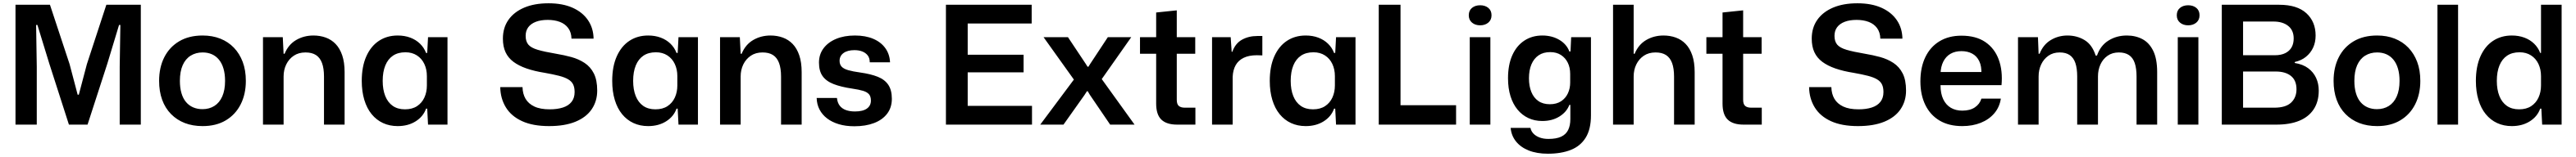

<svg xmlns="http://www.w3.org/2000/svg" viewBox="-20 -758 15623 955"><path d="M74 0V-729H283L402 -368L451 -182H458L507 -368L625 -729H834V0H706V-353L710 -606H702L631 -371L511 0H398L279 -371L207 -606H199L203 -353V0Z M1209 9Q1149 9 1101 -9.5Q1053 -28 1017.5 -64Q982 -100 963.5 -151Q945 -202 945 -266Q945 -348 976.5 -410Q1008 -472 1067 -507Q1126 -542 1209 -542Q1268 -542 1316 -523Q1364 -504 1398.5 -468Q1433 -432 1452 -381.5Q1471 -331 1471 -266Q1471 -185 1439.5 -123Q1408 -61 1349.5 -26Q1291 9 1209 9ZM1208 -94Q1249 -94 1280 -113.5Q1311 -133 1328 -171.5Q1345 -210 1345 -266Q1345 -308 1335.5 -340.5Q1326 -373 1308 -395Q1290 -417 1265 -428Q1240 -439 1209 -439Q1168 -439 1136.5 -419.5Q1105 -400 1088 -361.5Q1071 -323 1071 -266Q1071 -224 1080.5 -191.5Q1090 -159 1108 -137.5Q1126 -116 1151.5 -105Q1177 -94 1208 -94Z M1575 0V-532H1695L1700 -431H1706Q1729 -487 1776 -514.5Q1823 -542 1881 -542Q1921 -542 1955.5 -529.5Q1990 -517 2015.5 -490.5Q2041 -464 2055.5 -421.5Q2070 -379 2070 -319V0H1945V-292Q1945 -342 1933 -374.5Q1921 -407 1896.5 -423Q1872 -439 1833 -439Q1791 -439 1761.5 -419Q1732 -399 1716 -366Q1700 -333 1700 -293V0Z M2392 9Q2343 9 2303 -9.5Q2263 -28 2234 -63.5Q2205 -99 2189.5 -150.5Q2174 -202 2174 -266Q2174 -353 2201.5 -415Q2229 -477 2278 -509.5Q2327 -542 2392 -542Q2434 -542 2468.5 -529Q2503 -516 2527.5 -492Q2552 -468 2564 -436H2571L2576 -532H2694V0H2576L2571 -97H2564Q2547 -49 2501 -20Q2455 9 2392 9ZM2436 -93Q2480 -93 2509.5 -112.5Q2539 -132 2554 -165Q2569 -198 2569 -238V-295Q2569 -336 2553.5 -369Q2538 -402 2508.5 -421Q2479 -440 2439 -440Q2394 -440 2363.5 -419.5Q2333 -399 2317 -360Q2301 -321 2301 -266Q2301 -213 2316.5 -174Q2332 -135 2362 -114Q2392 -93 2436 -93Z M3310 9Q3212 9 3146.5 -21Q3081 -51 3048 -105Q3015 -159 3014 -228H3149Q3150 -187 3167.5 -157Q3185 -127 3221 -110Q3257 -93 3314 -93Q3360 -93 3394 -104Q3428 -115 3446.5 -138.5Q3465 -162 3465 -198Q3465 -226 3456 -244.5Q3447 -263 3426 -275.5Q3405 -288 3370 -297Q3335 -306 3284 -315Q3221 -325 3173.5 -341.5Q3126 -358 3094 -382Q3062 -406 3046 -440.5Q3030 -475 3030 -523Q3030 -589 3063.5 -637Q3097 -685 3159 -711.5Q3221 -738 3307 -738Q3392 -738 3452.5 -711Q3513 -684 3546 -635.5Q3579 -587 3580 -523H3446Q3445 -562 3426 -587.5Q3407 -613 3375 -625Q3343 -637 3302 -637Q3260 -637 3230 -625.5Q3200 -614 3184 -592.5Q3168 -571 3168 -540Q3168 -506 3184.5 -486.5Q3201 -467 3241.5 -455Q3282 -443 3353 -431Q3401 -423 3445 -411Q3489 -399 3525 -375.5Q3561 -352 3581.5 -311.5Q3602 -271 3602 -207Q3602 -143 3569 -94Q3536 -45 3471 -18Q3406 9 3310 9Z M3911 9Q3862 9 3822 -9.5Q3782 -28 3753 -63.5Q3724 -99 3708.5 -150.5Q3693 -202 3693 -266Q3693 -353 3720.5 -415Q3748 -477 3797 -509.5Q3846 -542 3911 -542Q3953 -542 3987.5 -529Q4022 -516 4046.5 -492Q4071 -468 4083 -436H4090L4095 -532H4213V0H4095L4090 -97H4083Q4066 -49 4020 -20Q3974 9 3911 9ZM3955 -93Q3999 -93 4028.5 -112.5Q4058 -132 4073 -165Q4088 -198 4088 -238V-295Q4088 -336 4072.5 -369Q4057 -402 4027.5 -421Q3998 -440 3958 -440Q3913 -440 3882.5 -419.5Q3852 -399 3836 -360Q3820 -321 3820 -266Q3820 -213 3835.5 -174Q3851 -135 3881 -114Q3911 -93 3955 -93Z M4347 0V-532H4467L4472 -431H4478Q4501 -487 4548 -514.5Q4595 -542 4653 -542Q4693 -542 4727.5 -529.5Q4762 -517 4787.5 -490.5Q4813 -464 4827.5 -421.5Q4842 -379 4842 -319V0H4717V-292Q4717 -342 4705 -374.5Q4693 -407 4668.5 -423Q4644 -439 4605 -439Q4563 -439 4533.5 -419Q4504 -399 4488 -366Q4472 -333 4472 -293V0Z M5162 10Q5109 10 5067.5 -2.5Q5026 -15 4996.5 -37.5Q4967 -60 4950.5 -91.5Q4934 -123 4933 -162H5056Q5059 -133 5073 -115Q5087 -97 5110.5 -88.5Q5134 -80 5165 -80Q5213 -80 5237.5 -97.5Q5262 -115 5262 -146Q5262 -171 5250.5 -184.5Q5239 -198 5214.5 -205.5Q5190 -213 5149 -219Q5081 -229 5036 -246.5Q4991 -264 4969 -295Q4947 -326 4947 -377Q4947 -427 4974.5 -464Q5002 -501 5051 -521.5Q5100 -542 5165 -542Q5229 -542 5276 -522Q5323 -502 5349.5 -465Q5376 -428 5378 -379H5255Q5255 -405 5242.5 -421Q5230 -437 5209.5 -445Q5189 -453 5162 -453Q5120 -453 5096 -435.5Q5072 -418 5072 -388Q5072 -366 5084.5 -352.5Q5097 -339 5125 -331Q5153 -323 5197 -317Q5261 -308 5303.5 -291Q5346 -274 5367.5 -242Q5389 -210 5389 -157Q5389 -104 5360.5 -66.5Q5332 -29 5281 -9.5Q5230 10 5162 10Z M5717 0V-729H6237V-615H5821L5849 -644V-85L5821 -114H6239V0ZM5821 -318V-425H6188V-318Z M6289 0 6493 -274 6309 -532H6457L6564 -371L6576 -352H6581L6593 -371L6699 -532H6841L6662 -277L6861 0H6713L6590 -181L6577 -203H6572L6558 -181L6430 0Z M7119 0Q7055 0 7023.5 -30.5Q6992 -61 6992 -128V-431H6894V-532H6992V-682L7117 -695V-532H7229V-431H7117V-151Q7117 -124 7129.5 -113.5Q7142 -103 7166 -103H7230V0Z M7331 0V-532H7444L7450 -443H7454Q7472 -494 7512.5 -516.5Q7553 -539 7605 -539Q7614 -539 7621.5 -539Q7629 -539 7636 -539V-421Q7630 -421 7621.5 -421.5Q7613 -422 7603 -422Q7555 -422 7523 -406.5Q7491 -391 7474.5 -362Q7458 -333 7456 -291V0Z M7899 9Q7850 9 7810 -9.5Q7770 -28 7741 -63.5Q7712 -99 7696.5 -150.5Q7681 -202 7681 -266Q7681 -353 7708.5 -415Q7736 -477 7785 -509.5Q7834 -542 7899 -542Q7941 -542 7975.5 -529Q8010 -516 8034.5 -492Q8059 -468 8071 -436H8078L8083 -532H8201V0H8083L8078 -97H8071Q8054 -49 8008 -20Q7962 9 7899 9ZM7943 -93Q7987 -93 8016.5 -112.5Q8046 -132 8061 -165Q8076 -198 8076 -238V-295Q8076 -336 8060.5 -369Q8045 -402 8015.5 -421Q7986 -440 7946 -440Q7901 -440 7870.5 -419.5Q7840 -399 7824 -360Q7808 -321 7808 -266Q7808 -213 7823.5 -174Q7839 -135 7869 -114Q7899 -93 7943 -93Z M8342 0V-729H8474V-93L8452 -118H8811V0Z M8894 0V-532H9019V0ZM8957 -604Q8927 -604 8907.5 -620.5Q8888 -637 8888 -665Q8888 -694 8907.5 -710Q8927 -726 8957 -726Q8987 -726 9006.5 -710Q9026 -694 9026 -665Q9026 -637 9006.5 -620.5Q8987 -604 8957 -604Z M9368 177Q9301 177 9252 157.5Q9203 138 9174.5 102.5Q9146 67 9142 20H9262Q9266 40 9280.5 55Q9295 70 9318 78.5Q9341 87 9371 87Q9419 87 9448 73.5Q9477 60 9490.5 33Q9504 6 9504 -34V-120H9498Q9482 -77 9438 -49.5Q9394 -22 9334 -22Q9287 -22 9249 -40Q9211 -58 9183.5 -91.5Q9156 -125 9141 -173Q9126 -221 9126 -282Q9126 -364 9152 -422Q9178 -480 9225 -511Q9272 -542 9334 -542Q9392 -542 9436.5 -516Q9481 -490 9498 -445H9505L9509 -532H9629V-56Q9629 28 9597 79.5Q9565 131 9506.5 154Q9448 177 9368 177ZM9380 -124Q9420 -124 9447.5 -142Q9475 -160 9489 -190Q9503 -220 9503 -256V-308Q9503 -347 9488.5 -376.5Q9474 -406 9447 -423.5Q9420 -441 9382 -441Q9340 -441 9311.5 -421.5Q9283 -402 9268 -366.5Q9253 -331 9253 -282Q9253 -234 9267.5 -198.5Q9282 -163 9310 -143.5Q9338 -124 9380 -124Z M9763 0V-729H9888V-431H9894Q9917 -487 9964 -514.5Q10011 -542 10069 -542Q10109 -542 10143.5 -529.5Q10178 -517 10203.5 -490.5Q10229 -464 10243.5 -421.5Q10258 -379 10258 -319V0H10133V-292Q10133 -342 10121 -374.5Q10109 -407 10084.5 -423Q10060 -439 10021 -439Q9979 -439 9949.5 -419Q9920 -399 9904 -366Q9888 -333 9888 -293V0Z M10554 0Q10490 0 10458.5 -30.5Q10427 -61 10427 -128V-431H10329V-532H10427V-682L10552 -695V-532H10664V-431H10552V-151Q10552 -124 10564.5 -113.5Q10577 -103 10601 -103H10665V0Z M11248 9Q11150 9 11084.5 -21Q11019 -51 10986 -105Q10953 -159 10952 -228H11087Q11088 -187 11105.5 -157Q11123 -127 11159 -110Q11195 -93 11252 -93Q11298 -93 11332 -104Q11366 -115 11384.5 -138.5Q11403 -162 11403 -198Q11403 -226 11394 -244.5Q11385 -263 11364 -275.5Q11343 -288 11308 -297Q11273 -306 11222 -315Q11159 -325 11111.5 -341.5Q11064 -358 11032 -382Q11000 -406 10984 -440.5Q10968 -475 10968 -523Q10968 -589 11001.5 -637Q11035 -685 11097 -711.5Q11159 -738 11245 -738Q11330 -738 11390.5 -711Q11451 -684 11484 -635.5Q11517 -587 11518 -523H11384Q11383 -562 11364 -587.5Q11345 -613 11313 -625Q11281 -637 11240 -637Q11198 -637 11168 -625.5Q11138 -614 11122 -592.5Q11106 -571 11106 -540Q11106 -506 11122.5 -486.5Q11139 -467 11179.5 -455Q11220 -443 11291 -431Q11339 -423 11383 -411Q11427 -399 11463 -375.5Q11499 -352 11519.5 -311.5Q11540 -271 11540 -207Q11540 -143 11507 -94Q11474 -45 11409 -18Q11344 9 11248 9Z M11881 9Q11800 9 11743.5 -24.5Q11687 -58 11657 -119.5Q11627 -181 11627 -263Q11627 -348 11657 -410.5Q11687 -473 11743 -507Q11799 -541 11876 -541Q11964 -541 12020.5 -502.5Q12077 -464 12102 -396Q12127 -328 12119 -240H11749Q11749 -189 11765.5 -154.5Q11782 -120 11811.5 -102.5Q11841 -85 11881 -85Q11928 -85 11957.5 -105Q11987 -125 11997 -158H12115Q12107 -106 12075 -68.5Q12043 -31 11993 -11Q11943 9 11881 9ZM11749 -307 11738 -320H12009L11997 -306Q11999 -355 11984 -386Q11969 -417 11941 -432Q11913 -447 11876 -447Q11838 -447 11810 -431Q11782 -415 11766 -383.5Q11750 -352 11749 -307Z M12219 0V-532H12340L12344 -431H12350Q12372 -487 12418 -514.5Q12464 -542 12519 -542Q12577 -542 12623 -514Q12669 -486 12690 -420H12698Q12719 -481 12768 -511.5Q12817 -542 12879 -542Q12932 -542 12973.5 -520Q13015 -498 13039 -449Q13063 -400 13063 -319V0H12938V-292Q12938 -342 12927 -374.5Q12916 -407 12892 -423Q12868 -439 12831 -439Q12791 -439 12762.5 -419Q12734 -399 12719 -366Q12704 -333 12704 -293V0H12578V-292Q12578 -342 12567 -374.5Q12556 -407 12532.5 -423Q12509 -439 12472 -439Q12432 -439 12403.5 -419Q12375 -399 12359.5 -366Q12344 -333 12344 -293V0Z M13188 0V-532H13313V0ZM13251 -604Q13221 -604 13201.5 -620.5Q13182 -637 13182 -665Q13182 -694 13201.5 -710Q13221 -726 13251 -726Q13281 -726 13300.5 -710Q13320 -694 13320 -665Q13320 -637 13300.5 -620.5Q13281 -604 13251 -604Z M13455 0V-729H13803Q13912 -729 13968 -677.5Q14024 -626 14024 -542Q14024 -501 14009 -468.5Q13994 -436 13966 -413Q13938 -390 13898 -381L13897 -375Q13947 -367 13979 -343Q14011 -319 14027 -284Q14043 -249 14043 -207Q14043 -140 14012.5 -93.5Q13982 -47 13925 -23.5Q13868 0 13787 0ZM13584 -103H13773Q13843 -103 13875.5 -134Q13908 -165 13908 -215Q13908 -269 13874.5 -296Q13841 -323 13782 -323H13571V-422H13776Q13815 -422 13840.5 -435Q13866 -448 13878.5 -470.5Q13891 -493 13891 -524Q13891 -574 13857.5 -600.5Q13824 -627 13769 -627H13584Z M14397 9Q14337 9 14289 -9.5Q14241 -28 14205.5 -64Q14170 -100 14151.5 -151Q14133 -202 14133 -266Q14133 -348 14164.5 -410Q14196 -472 14255 -507Q14314 -542 14397 -542Q14456 -542 14504 -523Q14552 -504 14586.5 -468Q14621 -432 14640 -381.5Q14659 -331 14659 -266Q14659 -185 14627.5 -123Q14596 -61 14537.5 -26Q14479 9 14397 9ZM14396 -94Q14437 -94 14468 -113.5Q14499 -133 14516 -171.5Q14533 -210 14533 -266Q14533 -308 14523.5 -340.5Q14514 -373 14496 -395Q14478 -417 14453 -428Q14428 -439 14397 -439Q14356 -439 14324.5 -419.5Q14293 -400 14276 -361.5Q14259 -323 14259 -266Q14259 -224 14268.5 -191.5Q14278 -159 14296 -137.5Q14314 -116 14339.5 -105Q14365 -94 14396 -94Z M14763 0V-729H14888V0Z M15214 9Q15165 9 15125 -9.5Q15085 -28 15056 -63.5Q15027 -99 15011.5 -150.5Q14996 -202 14996 -266Q14996 -353 15023.5 -415Q15051 -477 15100 -509.5Q15149 -542 15214 -542Q15256 -542 15290.5 -529Q15325 -516 15349.5 -492Q15374 -468 15386 -436H15391V-729H15516V0H15398L15393 -97H15386Q15369 -49 15323 -20Q15277 9 15214 9ZM15258 -93Q15302 -93 15331.5 -112.5Q15361 -132 15376 -165Q15391 -198 15391 -238V-295Q15391 -336 15375.5 -369Q15360 -402 15330.5 -421Q15301 -440 15261 -440Q15216 -440 15185.5 -419.5Q15155 -399 15139 -360Q15123 -321 15123 -266Q15123 -213 15138.5 -174Q15154 -135 15184 -114Q15214 -93 15258 -93Z"/></svg>

Font: Mona Sans ExtraLight SemiBold
Style: Regular
Weight: 600
Version: Version 2.000